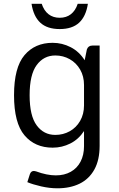

<svg xmlns="http://www.w3.org/2000/svg" viewBox="-20 -786 632 1022"><path d="M510.3 -543.5V-9.8Q510.3 65.9 482.2 116.5Q454.1 167 403.8 191.7Q353.5 216.3 285.6 216.3Q244.1 216.3 199.2 206.1Q154.3 195.8 125.5 183.6L138.7 142.1Q144.5 124 160.6 124Q163.6 124 171.4 126Q229.5 147.5 277.3 147.5Q322.8 147.5 356.7 128.4Q390.6 109.4 408.9 74.2Q427.2 39.1 427.2 -7.8V-88.4Q398.4 -44.4 354.2 -22.2Q310.1 0 260.3 0Q166 0 110.4 -65.7Q54.7 -131.3 54.7 -279.3Q54.7 -426.8 110.4 -492.4Q166 -558.1 260.3 -558.1Q311 -558.1 356.4 -534.7Q401.9 -511.2 430.7 -465.3L442.4 -522.9Q449.7 -543.5 471.7 -543.5ZM427.2 -224.6V-333.5Q427.2 -379.9 406.7 -415.5Q386.2 -451.2 351.3 -470.9Q316.4 -490.7 274.4 -490.7Q212.9 -490.7 175.3 -439.7Q137.7 -388.7 137.7 -279.3Q137.7 -169.4 175.3 -118.7Q212.9 -67.9 274.4 -67.9Q316.4 -67.9 351.3 -87.4Q386.2 -106.9 406.7 -142.8Q427.2 -178.7 427.2 -224.6ZM147.9 -765.6H202.1Q213.9 -729.5 238.3 -710.4Q262.7 -691.4 297.9 -691.4Q333 -691.4 357.4 -710.4Q381.8 -729.5 393.6 -765.6H447.8Q437.5 -698.7 400.9 -665Q364.3 -631.3 297.9 -631.3Q231.4 -631.3 194.8 -665Q158.2 -698.7 147.9 -765.6Z"/></svg>

Font: Lycee Sans
Style: Regular
Weight: 400
Designer: Justin Alvin
Foundry: Alkove Design
Version: Version 1.030